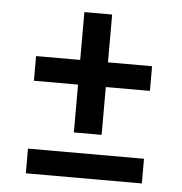

<svg xmlns="http://www.w3.org/2000/svg" viewBox="-44 -577 588 620"><g transform="rotate(5 250.0 -267.5)"><path d="M295 -145H205V-300H62V-380H205V-535H295V-380H438V-300H295ZM62 0V-80H438V0Z"/></g></svg>

Font: Iosevka SS04 Medium
Style: Regular
Weight: 500
Monospace: yes
Designer: Belleve Invis
Foundry: Belleve Invis
Version: Version 19.0.0; ttfautohint (v1.8.4)